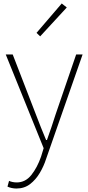

<svg xmlns="http://www.w3.org/2000/svg" viewBox="-20 -840 508 1104"><path d="M74 244Q61 244 47 241Q33 238 23 233L32 200Q40 204 52 206.5Q64 209 76 209Q126 209 160 166.5Q194 124 216 61L231 12L13 -527H53L186 -183Q199 -149 214.5 -109.5Q230 -70 245 -35H250Q263 -70 276 -109.5Q289 -149 300 -183L418 -527H455L245 74Q232 115 209 154Q186 193 153 218.5Q120 244 74 244ZM211 -631 190 -651 335 -820 364 -797Z"/></svg>

Font: Noto Sans TC Thin Thin
Style: Regular
Weight: 250
Version: Version 2.004-H2;hotconv 1.0.118;makeotfexe 2.5.65603